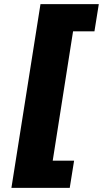

<svg xmlns="http://www.w3.org/2000/svg" viewBox="-20 -725 496 925"><path d="M35 180 175 -705H456L435 -574H332L234 49H337L316 180Z"/></svg>

Font: Nunito Sans 12pt Black
Style: Italic
Weight: 900
Italic angle: -9°
Designer: Vernon Adams
Foundry: Vernon Adams
Version: Version 3.101;gftools[0.9.27]